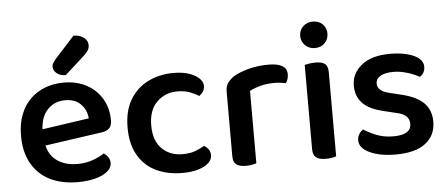

<svg xmlns="http://www.w3.org/2000/svg" viewBox="-49 -826 2228 954"><g transform="rotate(-5 1064.5 -349.0)"><path d="M116 -175 111 -257 385 -297Q382 -338 354 -367.5Q326 -397 275 -397Q222 -397 187 -360Q152 -323 151 -254L154 -207Q162 -140 203.5 -108Q245 -76 310 -76Q352 -76 387.5 -89Q423 -102 444 -117Q457 -108 465.5 -95.5Q474 -83 474 -67Q474 -43 451.5 -24.5Q429 -6 390.5 4Q352 14 303 14Q225 14 166.5 -14.5Q108 -43 75 -100Q42 -157 42 -240Q42 -301 60.5 -347Q79 -393 111 -423.5Q143 -454 185.5 -469.5Q228 -485 275 -485Q340 -485 389.5 -458.5Q439 -432 466.5 -385Q494 -338 494 -278Q494 -251 480.5 -238Q467 -225 443 -222ZM246 -604 345 -713Q379 -712 397.5 -696.5Q416 -681 416 -661Q416 -644 408.5 -632.5Q401 -621 383 -605L290 -521Q261 -521 244.5 -535.5Q228 -550 228 -568Q228 -578 233 -586Q238 -594 246 -604Z M835 -392Q774 -392 732.5 -351.5Q691 -311 691 -234Q691 -159 731 -119Q771 -79 834 -79Q872 -79 898 -89Q924 -99 944 -111Q958 -102 966 -90.5Q974 -79 974 -62Q974 -29 933 -7.5Q892 14 826 14Q751 14 694 -13.5Q637 -41 605 -96.5Q573 -152 573 -234Q573 -318 607 -374Q641 -430 698 -457.5Q755 -485 823 -485Q888 -485 928.5 -462Q969 -439 969 -407Q969 -392 961 -380Q953 -368 942 -360Q922 -372 896.5 -382Q871 -392 835 -392Z M1195 -363V-222H1079V-370Q1079 -395 1090 -411.5Q1101 -428 1123 -443Q1153 -461 1199 -473Q1245 -485 1298 -485Q1389 -485 1389 -430Q1389 -417 1385.5 -405.5Q1382 -394 1376 -386Q1366 -388 1350.5 -390Q1335 -392 1319 -392Q1281 -392 1249 -383.5Q1217 -375 1195 -363ZM1079 -264 1195 -257V-2Q1187 1 1173 3.5Q1159 6 1142 6Q1110 6 1094.5 -6Q1079 -18 1079 -47Z M1467 -613Q1467 -641 1486.5 -660Q1506 -679 1535 -679Q1566 -679 1584.5 -660Q1603 -641 1603 -613Q1603 -586 1584.5 -566.5Q1566 -547 1535 -547Q1506 -547 1486.5 -566.5Q1467 -586 1467 -613ZM1477 -264H1593V-2Q1586 1 1572 3.5Q1558 6 1541 6Q1509 6 1493 -6Q1477 -18 1477 -47ZM1593 -205H1477V-468Q1485 -470 1499.5 -472.5Q1514 -475 1531 -475Q1563 -475 1578 -463.5Q1593 -452 1593 -421Z M2089 -132Q2089 -63 2038 -24Q1987 15 1890 15Q1810 15 1759.5 -9Q1709 -33 1709 -71Q1709 -88 1717 -101.5Q1725 -115 1738 -123Q1766 -105 1802.5 -90.5Q1839 -76 1886 -76Q1974 -76 1974 -131Q1974 -154 1959 -168.5Q1944 -183 1912 -190L1850 -205Q1779 -221 1745 -255Q1711 -289 1711 -344Q1711 -405 1761.5 -445.5Q1812 -486 1904 -486Q1951 -486 1988.5 -476.5Q2026 -467 2047 -449.5Q2068 -432 2068 -408Q2068 -392 2061 -379Q2054 -366 2042 -359Q2030 -366 2009.5 -374.5Q1989 -383 1963.5 -389Q1938 -395 1911 -395Q1872 -395 1848.5 -382Q1825 -369 1825 -344Q1825 -326 1838.5 -313.5Q1852 -301 1883 -293L1937 -280Q2016 -262 2052.5 -226Q2089 -190 2089 -132Z"/></g></svg>

Font: BalooTamma2SemiBold
Style: Regular
Weight: 600
Designer: Divya Kowshik, Shuchita Grover and Ek Type
Foundry: Ek Type
Version: Version 1.700